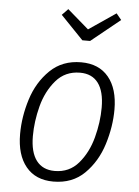

<svg xmlns="http://www.w3.org/2000/svg" viewBox="-55 -810 624 863"><g transform="rotate(5 257.5 -378.0)"><path d="M51 -189Q51 -267 76 -346.5Q101 -426 156.5 -480Q212 -534 297 -534Q377 -534 420.5 -481.5Q464 -429 464 -335Q464 -258 439 -178Q414 -98 359 -43.5Q304 11 218 11Q138 11 94.5 -42Q51 -95 51 -189ZM406 -339Q406 -412 378 -449.5Q350 -487 296 -487Q229 -487 187 -438Q145 -389 127 -320Q109 -251 109 -185Q109 -112 137.5 -74.5Q166 -37 220 -37Q286 -37 327.5 -85.5Q369 -134 387.5 -203.5Q406 -273 406 -339ZM436 -767 459 -739 328 -633H293L191 -739L218 -767L314 -684Z"/></g></svg>

Font: Fira Sans Condensed Light
Style: Italic
Weight: 300
Width: 3
Italic angle: -8°
Designer: Carrois Corporate & Edenspiekermann AG
Foundry: Carrois Corporate GbR & Edenspiekermann AG
Version: Version 4.203